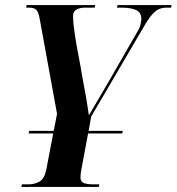

<svg xmlns="http://www.w3.org/2000/svg" viewBox="-20 -734 694 754"><path d="M64 0 66 -10H91Q117 -10 136 -21.5Q155 -33 162 -69L189 -210H92L95 -220H191L204 -287L137 -654Q132 -684 124 -694Q116 -704 94 -704H83L84 -714H354L352 -704H314Q294 -704 280.5 -696.5Q267 -689 267 -671Q267 -652 269.5 -631Q272 -610 280 -560L297 -469Q303 -431 312 -385Q321 -339 329 -281Q346 -310 364 -340.5Q382 -371 403 -407L518 -607Q529 -624 532 -638.5Q535 -653 535 -660Q535 -685 514.5 -694.5Q494 -704 456 -704H439L442 -714H654L652 -704H634Q619 -704 606 -699Q593 -694 578 -677.5Q563 -661 543 -626L338 -276L328 -220H462L460 -210H326L300 -71Q296 -51 296 -38Q296 -20 309.5 -15Q323 -10 348 -10H370L368 0Z"/></svg>

Font: Noto Serif Display ExtraCondensed
Style: Bold Italic
Weight: 700
Width: 2
Italic angle: -12°
Designer: Monotype Design Team
Foundry: Monotype Imaging Inc.
Version: Version 2.009